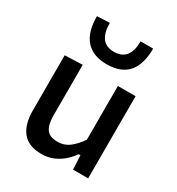

<svg xmlns="http://www.w3.org/2000/svg" viewBox="-183 -878 929 1006"><g transform="rotate(30 281.5 -375.0)"><path d="M218 12Q140.5 12 103.2 -33.2Q66 -78.5 66 -165.5V-497L173 -501V-194Q173 -140.5 191.8 -113Q210.5 -85.5 259.5 -85.5Q301 -85.5 332.8 -111Q364.5 -136.5 388 -172.5V-497H495V0H403.5L399.5 -85H389Q373 -61.5 348.5 -39.2Q324 -17 291.5 -2.5Q259 12 218 12ZM279.5 -566Q196.5 -566 153.2 -614.2Q110 -662.5 110 -759L186 -762.5Q186 -641.5 279.5 -641.5Q374 -641.5 374 -759H450Q450 -566 279.5 -566Z"/></g></svg>

Font: Commissioner Medium
Style: Regular
Weight: 500
Designer: Kostas Bartsokas
Foundry: Kostas Bartsokas
Version: Version 1.000; ttfautohint (v1.8.3)